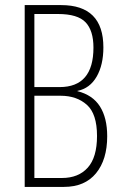

<svg xmlns="http://www.w3.org/2000/svg" viewBox="-20 -734 480 754"><path d="M220 -714Q386 -714 386 -548Q386 -479 359.5 -433Q333 -387 284 -377V-376Q344 -361 372.5 -316Q401 -271 401 -199Q401 -107 357 -53.5Q313 0 231 0H77V-714ZM214 -392Q347 -392 347 -547Q347 -614 316 -646.5Q285 -679 208 -679H115V-392ZM115 -358V-35H223Q288 -35 324.5 -75.5Q361 -116 361 -200Q361 -287 321 -322.5Q281 -358 218 -358Z"/></svg>

Font: Noto Sans Myanmar UI ExtraCondensed ExtraLight
Style: Regular
Weight: 200
Width: 2
Designer: Monotype Design Team
Foundry: Monotype Imaging Inc.
Version: Version 2.103; ttfautohint (v1.8.4.7-5d5b)